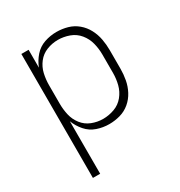

<svg xmlns="http://www.w3.org/2000/svg" viewBox="-174 -660 925 986"><g transform="rotate(-30 288.0 -166.5)"><path d="M91 205H134V-106Q147 -72 171.5 -44Q196 -16 231 -4Q266 8 303 8Q336 8 368 -1Q400 -10 425.5 -31.5Q451 -53 466.5 -82.5Q482 -112 488 -144.5Q494 -177 494 -210V-320Q494 -353 488 -385.5Q482 -418 466.5 -447.5Q451 -477 425.5 -498.5Q400 -520 368 -529Q336 -538 303 -538Q266 -538 231 -526Q196 -514 171.5 -486Q147 -458 134 -424V-530H91ZM289 -31Q255 -31 223 -43.5Q191 -56 170 -83Q149 -110 141.5 -143Q134 -176 134 -210V-320Q134 -354 141.5 -387Q149 -420 170 -447Q191 -474 223 -486.5Q255 -499 289 -499Q323 -499 356 -487Q389 -475 411 -448Q433 -421 441.5 -387.5Q450 -354 450 -320V-210Q450 -176 441.5 -142.5Q433 -109 411 -82Q389 -55 356 -43Q323 -31 289 -31Z"/></g></svg>

Font: Iosevka Sparkle Extralight
Style: Regular
Weight: 200
Designer: Belleve Invis
Foundry: Belleve Invis
Version: Version 4.5.0; ttfautohint (v1.8.3)